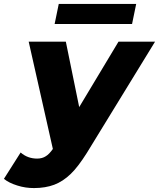

<svg xmlns="http://www.w3.org/2000/svg" viewBox="-103 -754 809 977"><path d="M500 -542H686L339 24C310 70 283 106 257 131C230 157 202 175 173 186C144 197 109 203 70 203C41 203 13 199 -15 190C-44 181 -66 170 -83 156L2 22C26 43 54 53 86 53C103 53 118 49 130 41C142 34 154 21 166 4L43 -542H232L300 -209ZM175 -632 196 -734H590L569 -632Z"/></svg>

Font: My Font
Style: Italic
Weight: 500
Designer: Julieta Ulanovsky
Foundry: Julieta Ulanovsky
Version: ""